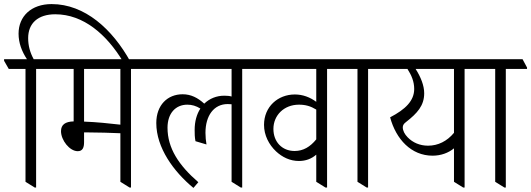

<svg xmlns="http://www.w3.org/2000/svg" viewBox="-50 -913 2603 941"><path d="M120 6H127V-575H231V-582L209 -623H115C97 -656 88 -690 88 -726C88 -799 136 -843 221 -843C359 -843 473 -744 553 -611H589C501 -770 366 -893 203 -893C103 -893 41 -833 41 -748C41 -704 56 -662 82 -623H-30V-615L-7 -575H75V-22Z M331 -172C355 -172 362 -190 362 -216V-264C370 -264 378 -264 384 -264C429 -264 496 -262 540 -260V-22L585 6H592V-575H696V-582L674 -623H173V-615L196 -575H311V-318C270 -317 249 -302 249 -270C249 -226 291 -172 331 -172ZM362 -317V-575H540V-302C489 -308 420 -315 362 -317Z M898 8 922 -20C826 -103 771 -187 771 -287C771 -358 811 -400 868 -400C891 -400 911 -394 932 -381C914 -353 904 -318 904 -276C904 -258 904 -242 908 -221L962 -205C959 -223 957 -241 957 -262C957 -346 998 -403 1066 -403C1073 -403 1079 -402 1085 -402V-22L1130 6H1137V-575H1242V-582L1219 -623H637V-615L660 -575H1085V-440C1075 -443 1062 -444 1049 -444C1011 -444 977 -430 951 -405C919 -434 886 -451 845 -451C771 -451 716 -398 716 -310C716 -189 801 -72 898 8Z M1415 -124C1449 -124 1477 -135 1500 -155V-22L1545 6H1553V-575H1657V-582L1634 -623H1182V-615L1205 -575H1500V-414C1470 -436 1435 -450 1395 -450C1312 -450 1244 -390 1244 -301C1244 -250 1268 -204 1303 -171C1333 -143 1371 -124 1415 -124ZM1290 -281C1290 -348 1342 -400 1415 -400C1447 -400 1472 -393 1500 -376V-230C1470 -193 1436 -173 1394 -173C1332 -173 1290 -218 1290 -281Z M1747 6H1754V-575H1858V-582L1836 -623H1597V-615L1620 -575H1702V-22Z M2070 -150C2112 -150 2148 -164 2175 -186V-22L2220 6H2227V-575H2332V-582L2309 -623H1799V-615L1822 -575H1947C1967 -544 1980 -513 1980 -477C1980 -419 1937 -377 1862 -338C1891 -230 1966 -150 2070 -150ZM1948 -240C1933 -255 1924 -273 1924 -289C1924 -299 1929 -307 1940 -315C1995 -358 2029 -395 2029 -456C2029 -494 2012 -536 1987 -575H2175V-262C2141 -221 2097 -199 2048 -199C2008 -199 1973 -214 1948 -240Z M2422 6H2429V-575H2533V-582L2511 -623H2272V-615L2295 -575H2377V-22Z"/></svg>

Font: Noto Serif Devanagari Condensed Light
Style: Regular
Weight: 300
Width: 3
Designer: Universal Thirst, Indian Type Foundry and the Monotype Design Team
Foundry: Monotype Imaging Inc.
Version: Version 2.004